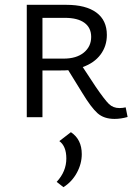

<svg xmlns="http://www.w3.org/2000/svg" viewBox="-20 -486 559 796"><path d="M501 -41 509 -1Q481 7 455 7Q411 7 384.5 -16.5Q358 -40 321 -101L263 -195Q253 -194 233 -194H156V0H91V-466H255Q336 -466 379.5 -434Q423 -402 423 -341Q423 -295 397 -260Q371 -225 323 -208L377 -126Q414 -72 431.5 -55Q449 -38 475 -38Q489 -38 501 -41ZM156 -243H244Q297 -243 327.5 -268Q358 -293 358 -333Q358 -371 330 -391.5Q302 -412 249 -412H156ZM274 62Q319 92 319 153Q319 193 298.5 230.5Q278 268 243 290L215 268Q255 225 255 171Q255 120 226 99Z"/></svg>

Font: EauTestSC
Style: Regular
Weight: 400
Designer: Christian Thalmann (Catharsis Fonts)
Version: Version 0.001;PS 000.001;hotconv 1.0.88;makeotf.lib2.5.64775